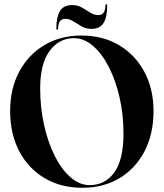

<svg xmlns="http://www.w3.org/2000/svg" viewBox="-20 -878 774 908"><path d="M364.5 -710Q466.5 -710 543.5 -664Q620.5 -618 663.2 -537.5Q706 -457 706 -352.5Q706 -243.5 663.2 -162Q620.5 -80.5 544.8 -35.2Q469 10 369.5 10Q267.5 10 190.5 -35.8Q113.5 -81.5 70.8 -163.2Q28 -245 28 -353Q28 -459 71.2 -539.5Q114.5 -620 190.5 -665Q266.5 -710 364.5 -710ZM564 -245.5Q564 -335.5 545.5 -417Q527 -498.5 494.5 -561.5Q462 -624.5 419.8 -661Q377.5 -697.5 330 -697.5Q258.5 -697.5 214.2 -636.5Q170 -575.5 170 -460.5Q170 -369 188.5 -286.5Q207 -204 239.2 -140Q271.5 -76 314 -39.2Q356.5 -2.5 404 -2.5Q477.5 -2.5 520.8 -63Q564 -123.5 564 -245.5ZM412.5 -741.5Q386.5 -741.5 365.8 -753.5Q345 -765.5 326.5 -777.2Q308 -789 289 -789Q255.5 -789 255 -744Q255 -737.5 251 -737.5Q246.5 -737.5 246.5 -744Q246.5 -798 263.8 -826Q281 -854 321 -854Q347 -854 367.8 -842.2Q388.5 -830.5 407 -818.5Q425.5 -806.5 444.5 -806.5Q478 -806.5 478.5 -851.5Q478.5 -858 483 -858Q487 -858 487 -851.5Q487 -797.5 469.8 -769.5Q452.5 -741.5 412.5 -741.5Z"/></svg>

Font: Fraunces 144pt S000 SemiBold
Style: Regular
Weight: 600
Version: Version 1.000; ttfautohint (v1.8.3)